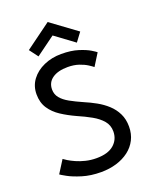

<svg xmlns="http://www.w3.org/2000/svg" viewBox="-159 -952 846 1053"><g transform="rotate(-20 264.0 -425.0)"><path d="M260.5 -672Q317.5 -672 358.8 -659Q400 -646 423.8 -631.5Q447.5 -617 452 -612.5L408 -542Q400.5 -548.5 381.5 -560.8Q362.5 -573 334 -582.8Q305.5 -592.5 269 -592.5Q212.5 -592.5 179.8 -569.8Q147 -547 147 -505.5Q147 -477.5 164.2 -456.2Q181.5 -435 213 -417.5Q244.5 -400 286.5 -381.5Q321 -367 354.2 -348.5Q387.5 -330 414.8 -305Q442 -280 458.2 -247Q474.5 -214 474.5 -171Q474.5 -128.5 457.2 -94.5Q440 -60.5 408.8 -36.8Q377.5 -13 336 -0.5Q294.5 12 246.5 12Q186 12 137.2 -3Q88.5 -18 58.8 -34.5Q29 -51 24.5 -55L71 -128.5Q77 -123.5 93 -113.8Q109 -104 132.5 -93.5Q156 -83 185.5 -75.8Q215 -68.5 248.5 -68.5Q315.5 -68.5 350 -98.5Q384.5 -128.5 384.5 -175.5Q384.5 -211.5 362.5 -237.5Q340.5 -263.5 304 -284Q267.5 -304.5 223.5 -323.5Q178.5 -344 141 -368.5Q103.5 -393 80.8 -427.2Q58 -461.5 58 -510Q58 -558 85.2 -594.5Q112.5 -631 158.8 -651.5Q205 -672 260.5 -672ZM139.5 -702 101.5 -752.5 251 -862 401 -752 363 -701 251 -783.5Z"/></g></svg>

Font: League Spartan Thin
Style: Regular
Weight: 400
Version: Version 2.002